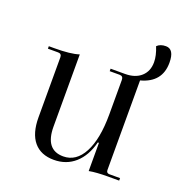

<svg xmlns="http://www.w3.org/2000/svg" viewBox="-113 -690 752 800"><g transform="rotate(20 263.0 -290.5)"><path d="M211 12Q153 12 122 -25Q91 -62 91 -133V-399Q91 -415 75 -415H30V-426H54Q127 -426 163 -438V-118Q163 -15 243 -15Q300 -15 332 -75.5Q364 -136 364 -245V-398Q364 -415 348 -415H304V-426H368Q413 -426 439 -449.5Q465 -473 465 -513Q465 -542 450 -579Q464 -593 489 -593Q526 -593 526 -533Q526 -446 436 -422V-25Q436 -11 450 -11H497V0H447Q396 0 364 6V-119H359Q343 -56 304.5 -22Q266 12 211 12Z"/></g></svg>

Font: Arapey Regular-Display
Style: Regular
Weight: 400
Designer: Eduardo Rodriguez Tunni
Foundry: Eduardo Rodriguez Tunni
Version: Version 4.000